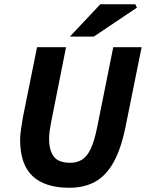

<svg xmlns="http://www.w3.org/2000/svg" viewBox="-20 -875 689 907"><path d="M308 12Q192 12 133.5 -43.5Q75 -99 75 -215Q75 -237 79.5 -266Q84 -295 88 -320L155 -652H292L221 -295Q217 -275 214.5 -256Q212 -237 212 -219Q212 -164 234.5 -135Q257 -106 312 -106Q343 -106 367 -120.5Q391 -135 408.5 -172Q426 -209 439 -274L515 -652H649L573 -276Q552 -172 516.5 -108.5Q481 -45 429.5 -16.5Q378 12 308 12ZM310 -702 454 -855H619L627 -839L423 -702Z"/></svg>

Font: Source Sans 3 ExtraLight
Style: Bold Italic
Weight: 700
Italic angle: -11°
Version: Version 3.052;hotconv 1.1.0;makeotfexe 2.6.0